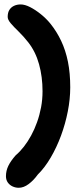

<svg xmlns="http://www.w3.org/2000/svg" viewBox="-20 -668 354 887"><path d="M66.5 199.5Q51.5 199.5 38 193.2Q24.5 187 16 175Q7.5 163 7.5 146Q7.5 121 18.5 98.2Q29.5 75.5 52.5 49.5Q72 33 90 10Q108 -13 123.8 -41.8Q139.5 -70.5 151.2 -103.5Q163 -136.5 169.8 -172.5Q176.5 -208.5 176.5 -246.5Q176.5 -313 160.5 -371Q144.5 -429 110.5 -472.5Q87.5 -501.5 65.5 -522.8Q43.5 -544 29.5 -560.5Q15.5 -577 15.5 -590Q15.5 -610 23.5 -622.5Q31.5 -635 45 -641.2Q58.5 -647.5 75.5 -647.5Q95 -647.5 119.8 -634.8Q144.5 -622 169.2 -602Q194 -582 213 -558.5Q242 -522.5 262.5 -479.2Q283 -436 293.8 -383Q304.5 -330 304.5 -264.5Q304.5 -210.5 293.2 -153.2Q282 -96 261.8 -41.2Q241.5 13.5 214.2 60Q187 106.5 154.5 138.5Q135.5 165 112.5 182.2Q89.5 199.5 66.5 199.5Z"/></svg>

Font: Gluten Thin Medium
Style: Regular
Weight: 500
Version: Version 1.300